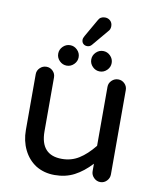

<svg xmlns="http://www.w3.org/2000/svg" viewBox="-88 -860 772 939"><g transform="rotate(10 297.5 -390.0)"><path d="M267.6 -665Q267.6 -672.9 274.4 -684.6L324.2 -771.5Q334 -791 357.4 -791Q373 -791 383.8 -780.8Q394.5 -770.5 394.5 -753.9Q394.5 -738.3 384.8 -728.5L317.4 -648.4Q308.6 -637.7 294.9 -637.7Q283.2 -637.7 275.4 -645Q267.6 -652.3 267.6 -665ZM162.1 -577.1Q162.1 -597.7 177.2 -612.8Q192.4 -627.9 212.9 -627.9Q233.4 -627.9 248.5 -612.8Q263.7 -597.7 263.7 -577.1Q263.7 -556.6 248.5 -541.5Q233.4 -526.4 212.9 -526.4Q192.4 -526.4 177.2 -541.5Q162.1 -556.6 162.1 -577.1ZM326.2 -577.1Q326.2 -597.7 341.3 -612.8Q356.4 -627.9 377 -627.9Q397.5 -627.9 412.6 -612.8Q427.7 -597.7 427.7 -577.1Q427.7 -556.6 412.6 -541.5Q397.5 -526.4 377 -526.4Q356.4 -526.4 341.3 -541.5Q326.2 -556.6 326.2 -577.1ZM153.3 -14.6Q114.3 -40 92.8 -84Q71.3 -127.9 71.3 -181.6V-459Q71.3 -477.5 85 -490.7Q98.6 -503.9 117.2 -503.9Q135.7 -503.9 148.9 -490.7Q162.1 -477.5 162.1 -459V-191.4Q162.1 -73.2 268.6 -73.2Q315.4 -73.2 353 -96.7Q390.6 -120.1 427.7 -166V-459Q427.7 -477.5 441.4 -490.7Q455.1 -503.9 473.6 -503.9Q492.2 -503.9 505.4 -490.7Q518.6 -477.5 518.6 -459V-40Q518.6 -21.5 505.4 -7.8Q492.2 5.9 473.6 5.9Q455.1 5.9 441.4 -7.8Q427.7 -21.5 427.7 -40V-77.1Q387.7 -34.2 344.7 -11.7Q301.8 10.7 247.1 10.7Q194.3 10.7 153.3 -14.6Z"/></g></svg>

Font: FakePearl
Style: Regular
Weight: 400
Version: Version 1.2